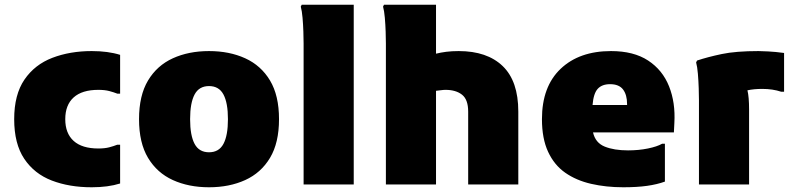

<svg xmlns="http://www.w3.org/2000/svg" viewBox="-20 -780 3352 812"><path d="M40 -276Q40 -380 83.5 -443.5Q127 -507 201.5 -535.5Q276 -564 368 -564Q437 -564 488 -548V-384H476Q461 -390 442 -395Q423 -400 396 -400Q327 -400 291.5 -368Q256 -336 256 -276Q256 -216 291.5 -184Q327 -152 396 -152Q423 -152 442 -157Q461 -162 476 -168H488V-4Q437 12 368 12Q273 12 199 -16.5Q125 -45 82.5 -108.5Q40 -172 40 -276Z M568 -276Q568 -376 606 -439.5Q644 -503 711 -533.5Q778 -564 864 -564Q950 -564 1017 -533.5Q1084 -503 1122 -439.5Q1160 -376 1160 -276Q1160 -176 1122 -112.5Q1084 -49 1017 -18.5Q950 12 864 12Q778 12 711 -18.5Q644 -49 606 -112.5Q568 -176 568 -276ZM784 -276Q784 -207 803 -171.5Q822 -136 864 -136Q906 -136 925 -171.5Q944 -207 944 -276Q944 -345 925 -380.5Q906 -416 864 -416Q822 -416 803 -380.5Q784 -345 784 -276Z M1264 0V-596Q1264 -616 1263 -646Q1262 -676 1259.5 -705Q1257 -734 1252 -752L1256 -760H1476V0Z M1612 0V-596Q1612 -616 1611 -646Q1610 -676 1607.5 -705Q1605 -734 1600 -752L1604 -760H1824V-553Q1844 -558 1867.5 -561Q1891 -564 1920 -564Q2040 -564 2106 -500.5Q2172 -437 2172 -308V0H1960V-308Q1960 -359 1934 -379.5Q1908 -400 1864 -400Q1856 -400 1845 -398.5Q1834 -397 1824 -396V0Z M2616 12Q2543 12 2480 -2.5Q2417 -17 2370.5 -49.5Q2324 -82 2298 -138Q2272 -194 2272 -276Q2272 -414 2351 -489Q2430 -564 2564 -564Q2660 -564 2721 -524Q2782 -484 2809.5 -415Q2837 -346 2832 -260L2830 -220H2488Q2498 -176 2537.5 -160Q2577 -144 2636 -144Q2681 -144 2720 -152Q2759 -160 2780 -172H2792V-12Q2759 0 2716.5 6Q2674 12 2616 12ZM2560 -424Q2526 -424 2508 -404.5Q2490 -385 2486 -336H2632V-340Q2632 -379 2615 -401.5Q2598 -424 2560 -424Z M2936 0V-356Q2936 -376 2935 -407Q2934 -438 2931.5 -468Q2929 -498 2924 -516L2928 -524Q2973 -539 3032.5 -551.5Q3092 -564 3188 -564Q3199 -564 3229 -562.5Q3259 -561 3296 -556V-392H3284Q3248 -404 3204 -404Q3168 -404 3141 -398Q3148 -371 3148 -316V0Z"/></svg>

Font: Kufam Black
Style: Regular
Weight: 900
Designer: Wael Morcos, Artur Schmal
Foundry: Original Type
Version: Version 1.301; ttfautohint (v1.8.3)